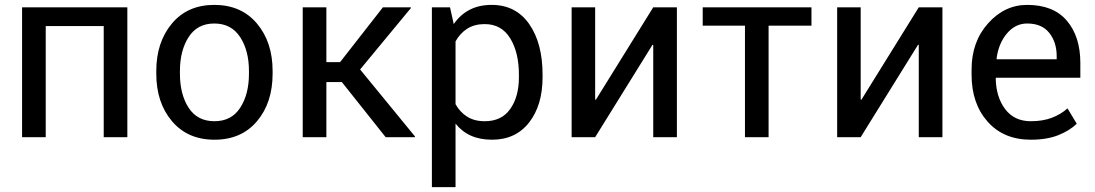

<svg xmlns="http://www.w3.org/2000/svg" viewBox="-20 -558 4453 781"><path d="M498 0H401.9V-452.1H166V0H69.8V-528.3H498Z M615.7 -269Q615.7 -386.2 679.2 -462.2Q742.7 -538.1 851.6 -538.1Q961.4 -538.1 1025.1 -462.4Q1088.9 -386.7 1088.9 -269V-258.3Q1088.9 -140.1 1025.4 -64.9Q961.9 10.3 852.5 10.3Q743.2 10.3 679.4 -65.2Q615.7 -140.6 615.7 -258.3ZM711.9 -258.3Q711.9 -174.3 747.3 -119.6Q782.7 -64.9 852.5 -64.9Q921.4 -64.9 957 -119.6Q992.7 -174.3 992.7 -258.3V-269Q992.7 -352.1 956.8 -407.2Q920.9 -462.4 851.6 -462.4Q782.7 -462.4 747.3 -407.2Q711.9 -352.1 711.9 -269Z M1370.6 -224.1H1307.6V0H1211.4V-528.3H1307.6V-305.2H1363.3L1537.6 -528.3H1650.4L1651.9 -525.9L1444.8 -275.4L1668.5 -2.4L1667 0H1548.8Z M2187 -244.1Q2187 -129.9 2132.3 -59.8Q2077.6 10.3 1981.4 10.3Q1932.6 10.3 1895.8 -6.1Q1858.9 -22.5 1833 -55.2V203.1H1736.8V-528.3H1810.5L1825.7 -460Q1851.6 -498 1890.1 -518.1Q1928.7 -538.1 1980 -538.1Q2078.1 -538.1 2132.6 -460.2Q2187 -382.3 2187 -254.4ZM2090.8 -254.4Q2090.8 -344.2 2055.4 -402.1Q2020 -460 1951.2 -460Q1909.7 -460 1880.4 -441.2Q1851.1 -422.4 1833 -389.6V-134.3Q1851.1 -101.6 1880.4 -83.3Q1909.7 -64.9 1952.1 -64.9Q2020.5 -64.9 2055.7 -115Q2090.8 -165 2090.8 -244.1Z M2637.2 -528.3H2733.4V0H2637.2V-375L2634.3 -376L2400.9 0H2305.2V-528.3H2400.9V-153.3L2403.8 -152.3Z M3280.8 -453.6H3106.4V0H3010.3V-453.6H2838.4V-528.3H3280.8Z M3717.3 -528.3H3813.5V0H3717.3V-375L3714.4 -376L3481 0H3385.3V-528.3H3481V-153.3L3483.9 -152.3Z M4172.9 10.3Q4062.5 10.3 3997.3 -63.2Q3932.1 -136.7 3932.1 -253.9V-275.4Q3932.1 -388.2 3999.3 -463.1Q4066.4 -538.1 4158.2 -538.1Q4265.1 -538.1 4319.8 -473.6Q4374.5 -409.2 4374.5 -301.8V-241.7H4031.7L4030.3 -239.3Q4031.7 -163.1 4068.8 -114Q4106 -64.9 4172.9 -64.9Q4221.7 -64.9 4258.5 -78.9Q4295.4 -92.8 4322.3 -117.2L4359.9 -54.7Q4331.5 -26.9 4285.2 -8.3Q4238.8 10.3 4172.9 10.3ZM4158.2 -462.4Q4109.9 -462.4 4075.7 -421.6Q4041.5 -380.9 4033.7 -319.3L4034.7 -316.9H4278.3V-329.6Q4278.3 -386.2 4248 -424.3Q4217.8 -462.4 4158.2 -462.4Z"/></svg>

Font: GeogebraSans
Style: Regular
Weight: 400
Designer: Google
Version: Version 1.100140; 2013